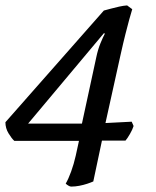

<svg xmlns="http://www.w3.org/2000/svg" viewBox="-21 -585 577 710"><path d="M242 105Q238 105 232 101.5Q226 98 222 94Q232 77 242 49.5Q252 22 259 -9L271 -64H32Q22 -73 10.5 -92Q-1 -111 -1 -133L363 -546Q374 -549 389 -553Q404 -557 419.5 -560.5Q435 -564 449 -565L468 -551Q463 -535 457 -513Q451 -491 443 -459.5Q435 -428 425 -383L369 -130L466 -135L473 -119Q469 -106 459.5 -89.5Q450 -73 443 -65H356L324 86Q315 90 301.5 94.5Q288 99 272.5 102Q257 105 242 105ZM83 -128H282L335 -373Q341 -402 350.5 -425Q360 -448 367 -461L363 -462Z"/></svg>

Font: Texturina Medium
Style: Italic
Weight: 500
Italic angle: -11°
Designer: Guillermo Torres Carreño
Foundry: Omnibus-Type
Version: Version 1.002